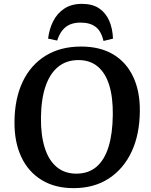

<svg xmlns="http://www.w3.org/2000/svg" viewBox="-20 -959 783 994"><path d="M55 -329Q56 -449 97.5 -536Q139 -623 216 -670.5Q293 -718 400 -718Q498 -718 566 -677.5Q634 -637 669.5 -561.5Q705 -486 704 -384Q703 -263 661.5 -174Q620 -85 543.5 -35Q467 15 361 15Q264 15 195 -27.5Q126 -70 90 -147Q54 -224 55 -329ZM192 -350Q191 -260 211.5 -194.5Q232 -129 273.5 -94.5Q315 -60 375 -60Q438 -60 479.5 -95.5Q521 -131 542 -199Q563 -267 564 -365Q565 -455 545.5 -518Q526 -581 486 -614.5Q446 -648 386 -648Q324 -648 281 -613Q238 -578 215.5 -511.5Q193 -445 192 -350ZM516 -747Q504 -798 475 -820Q446 -842 397 -842Q348 -842 319 -818Q290 -794 276 -749L229 -759Q235 -809 255.5 -849.5Q276 -890 313 -914.5Q350 -939 404 -939Q459 -939 493.5 -915.5Q528 -892 545.5 -851.5Q563 -811 565 -759Z"/></svg>

Font: Literata 18pt SemiBold
Style: Italic
Weight: 600
Italic angle: -2°
Designer: Latin by Veronika Burian and Jose Scaglione. Greek by Irene Vlachou. Cyrillic by Vera Evstafieva
Foundry: TypeTogether
Version: Version 3.103;gftools[0.9.29]